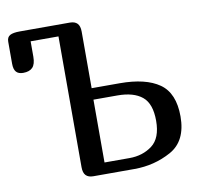

<svg xmlns="http://www.w3.org/2000/svg" viewBox="-79 -793 916 876"><g transform="rotate(-10 379.0 -354.5)"><path d="M51 -520Q29 -520 18.5 -532Q8 -544 8 -570V-672Q8 -693 22.5 -701Q37 -709 68 -709H300Q323 -709 334.5 -697Q346 -685 346 -659V-397H476Q596 -397 659.5 -352.5Q723 -308 723 -200Q723 -86 645 -43Q567 0 474 0H284Q261 0 249.5 -12Q238 -24 238 -50V-656H109V-585Q109 -550 94.5 -535Q80 -520 51 -520ZM345 -53H461Q522 -53 566 -86Q610 -119 610 -200Q610 -279 570.5 -311.5Q531 -344 456 -344H345Z"/></g></svg>

Font: Marmelad for Arash.Academy
Style: Regular
Weight: 400
Designer: Manvel Shmavonyan
Foundry: Cyreal
Version: Version 1.110;Glyphs 3.2 (3202)